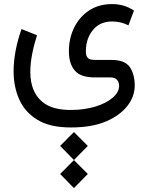

<svg xmlns="http://www.w3.org/2000/svg" viewBox="-20 -394 746 965"><path d="M282.2 339.4 351.6 410.2 421.4 339.4 351.6 269.5ZM282.2 480.5 351.6 551.3 421.4 480.5 351.6 410.6ZM336.4 246.6C405.3 246.6 463.9 236.8 511.7 216.8C606.9 176.8 657.2 108.4 657.2 36.1C657.2 -1.5 648.9 -32.2 632.8 -56.6C616.2 -80.6 585.4 -92.8 540.5 -92.8H458.5C420.9 -92.8 411.6 -106 411.6 -136.7C411.6 -178.2 423.3 -213.9 446.8 -242.7C469.7 -271.5 502 -286.1 543.5 -286.1C572.3 -286.1 599.6 -279.8 625.5 -266.6L653.3 -340.8C615.7 -366.2 577.1 -373.5 543.5 -373.5C499 -373.5 460.4 -362.8 427.7 -341.3C362.8 -298.3 326.2 -222.7 326.2 -136.7C326.2 -95.2 335.9 -63 355.5 -40C374.5 -16.6 408.2 -4.9 456.5 -4.9H535.6C568.4 -4.9 578.6 17.1 578.6 38.1C578.6 58.6 567.9 78.1 546.9 96.7C504.4 133.3 428.7 158.7 336.4 158.7C284.7 158.7 244.1 149.9 214.4 132.8C155.3 98.1 132.3 37.6 132.3 -32.7C132.3 -91.8 147 -156.7 166 -216.8L88.4 -248C63.5 -179.2 48.3 -104.5 48.3 -35.6C48.3 15.6 57.6 62.5 76.7 105.5C95.2 147.9 125.5 182.1 168 208C210 233.9 266.1 246.6 336.4 246.6Z"/></svg>

Font: Vazirmatn
Style: Regular
Weight: 400
Designer: Saber Rastikerdar
Foundry: Saber Rastikerdar
Version: Version 33.003